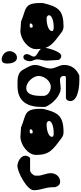

<svg xmlns="http://www.w3.org/2000/svg" viewBox="594 -1322 929 2198"><g transform="rotate(-90 1058.0 -223.5)"><path d="M13 -60C22 -27 39 1 77 1C135 1 174 -49 174 -106C174 -159 145 -204 145 -257C145 -262 146 -288 147 -293C157 -313 182 -343 207 -343H340C362 -343 374 -381 374 -397C374 -451 304 -488 257 -488C186 -488 -21 -378 -21 -301C-21 -212 19 -159 13 -60Z M629 -330C629 -347 637 -347 653 -347C661 -347 677 -350 677 -337C677 -321 660 -313 647 -313C634 -313 629 -316 629 -330ZM590 -93C590 -137 685 -154 720 -154C725 -154 746 -154 750 -153C762 -146 771 -139 771 -127C771 -84 674 -73 646 -73C631 -73 590 -69 590 -93ZM383 -274C383 -119 445 -82 570 13C591 29 613 40 640 40C831 40 869 -23 910 -193C910 -194 911 -215 911 -224C911 -420 840 -385 697 -447C683 -448 617 -453 603 -453C603 -453 595 -454 593 -454C500 -454 383 -369 383 -274Z M1059 -189C1059 -244 1052 -387 1149 -387C1215 -387 1287 -309 1287 -245C1287 -182 1230 -106 1163 -106C1117 -106 1059 -138 1059 -189ZM999 116C999 211 1182 221 1243 221C1250 221 1285 220 1293 220C1370 186 1413 128 1413 47C1413 -12 1372 -53 1372 -108C1372 -171 1413 -226 1413 -287C1413 -339 1375 -391 1353 -433C1315 -493 1233 -487 1172 -487C989 -487 932 -368 932 -207C932 -201 933 -173 933 -167C964 -91 1058 7 1145 7C1179 7 1212 -1 1245 -1C1268 -1 1287 15 1287 39C1287 47 1287 67 1273 67H1039C1014 67 999 95 999 116Z M1429 -600C1429 -561 1443 -493 1497 -493C1541 -493 1571 -538 1571 -578C1571 -627 1525 -668 1478 -668C1435 -668 1429 -636 1429 -600ZM1470 -20C1476 1 1495 14 1517 14C1566 14 1610 -144 1610 -183C1610 -248 1509 -255 1509 -300C1509 -327 1537 -350 1537 -380C1537 -400 1526 -420 1503 -420C1467 -420 1456 -372 1456 -346C1456 -313 1477 -293 1477 -262C1477 -226 1463 -194 1463 -159V-140C1464 -122 1469 -38 1470 -20Z M1840 -330C1840 -347 1848 -347 1864 -347C1872 -347 1888 -350 1888 -337C1888 -321 1871 -313 1858 -313C1845 -313 1840 -316 1840 -330ZM1801 -93C1801 -137 1896 -154 1931 -154C1936 -154 1957 -154 1961 -153C1973 -146 1982 -139 1982 -127C1982 -84 1885 -73 1857 -73C1842 -73 1801 -69 1801 -93ZM1594 -274C1594 -119 1656 -82 1781 13C1802 29 1824 40 1851 40C2042 40 2080 -23 2121 -193C2121 -194 2122 -215 2122 -224C2122 -420 2051 -385 1908 -447C1894 -448 1828 -453 1814 -453C1814 -453 1806 -454 1804 -454C1711 -454 1594 -369 1594 -274Z"/></g></svg>

Font: Charger
Style: Overspray
Weight: 400
Designer: Jasper
Foundry: Cannot Into Space Fonts
Version: Version 0.980